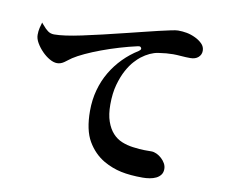

<svg xmlns="http://www.w3.org/2000/svg" viewBox="-82 -845 1164 975"><g transform="rotate(10 500.0 -357.5)"><path d="M61 -596Q61 -615 65 -632Q69 -649 73 -661Q76 -657 79 -653.5Q82 -650 85 -647Q96 -633 110 -622.5Q124 -612 143 -612Q192 -612 283.5 -631.5Q375 -651 512 -685Q550 -694 589 -704Q628 -714 663 -722Q698 -730 723.5 -735.5Q749 -741 760 -741Q783 -741 805 -737Q827 -733 850 -722Q871 -712 886 -697Q901 -682 901 -661Q901 -641 886 -627.5Q871 -614 845 -614Q822 -614 798 -616Q774 -618 756 -618Q723 -618 680.5 -611.5Q638 -605 595 -572Q583 -563 564.5 -543Q546 -523 528.5 -491Q511 -459 498.5 -414.5Q486 -370 486 -311Q486 -260 498.5 -224.5Q511 -189 531.5 -166.5Q552 -144 579 -133Q606 -122 636 -118Q674 -113 695 -113Q716 -113 733 -113Q746 -113 760 -106.5Q774 -100 786 -89Q798 -78 805.5 -64.5Q813 -51 813 -36Q813 -18 804 -6Q795 6 780.5 13Q766 20 748 23Q730 26 712 26Q647 26 600 16Q553 6 509 -19Q456 -50 423 -106.5Q390 -163 390 -262Q390 -319 404 -370Q418 -421 443.5 -464Q469 -507 504 -542.5Q539 -578 581 -604Q584 -606 588 -610Q592 -614 591 -619Q590 -623 586 -626Q582 -629 573 -627Q528 -617 481 -603Q434 -589 391 -573Q348 -557 312.5 -540.5Q277 -524 254 -509Q246 -504 237.5 -497Q229 -490 220 -484Q202 -471 183 -471Q165 -471 144 -483Q123 -495 104.5 -514Q86 -533 73.5 -554.5Q61 -576 61 -596Z"/></g></svg>

Font: XinYuGongZhangJiaSongA
Style: Regular
Weight: 900
Designer: XinYuGong
Foundry: Adobe Systems Incorporated
Version: Version 1.00